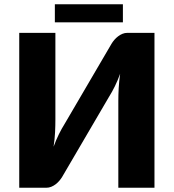

<svg xmlns="http://www.w3.org/2000/svg" viewBox="-20 -883 817 903"><path d="M706.5 -728.5V0H536.5V-408Q536.5 -436.5 538.2 -468.2Q540 -500 545 -536Q533.5 -504 520 -476.8Q506.5 -449.5 493.5 -429L272 -50.5Q266.5 -41.5 258.8 -32.5Q251 -23.5 241.5 -16.2Q232 -9 221 -4.5Q210 0 198 0H70.5V-728.5H240.5V-321Q240.5 -292.5 239 -260.8Q237.5 -229 232 -193Q243.5 -224.5 257 -251.8Q270.5 -279 283.5 -299.5L505 -678Q510.5 -687 518.2 -696Q526 -705 535.5 -712.2Q545 -719.5 556 -724Q567 -728.5 579 -728.5ZM238 -863H558V-778H238Z"/></svg>

Font: Lato 2
Style: Regular
Weight: 900
Designer: Lukasz Dziedzic with Adam Twardoch and Botio Nikoltchev
Foundry: tyPoland Lukasz Dziedzic
Version: Version 2.015; 2015-08-06; http://www.latofonts.com/